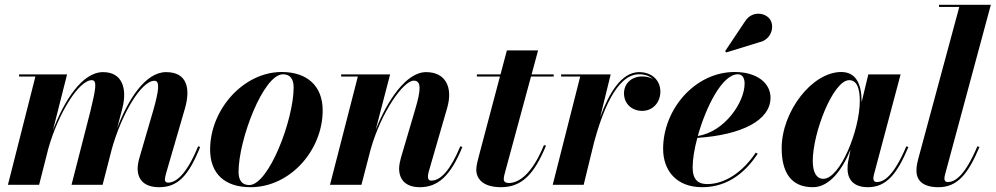

<svg xmlns="http://www.w3.org/2000/svg" viewBox="-20 -770 4148 800"><path d="M407.5 0 446 -149.5C487.5 -297 569 -433.5 623.5 -433.5C647 -433.5 642.5 -393.5 618 -308L561.5 -114.5C557.5 -101 553.5 -82.5 553.5 -68C553.5 -22.5 580 10 643.5 10C720.5 10 765.5 -37 814 -157.5L805.5 -160.5C755.5 -38.5 711.5 -9 680 -9C671.5 -9 667 -14 667 -21.5C667 -28 669.5 -38 671.5 -46L751 -319.5C774 -400.5 760.5 -469.5 672 -469.5C586.5 -469.5 514.5 -357.5 468 -235.5L490 -319.5C510.5 -400.5 490 -469.5 409.5 -469.5C322.5 -469.5 247.5 -351 200.5 -227L259.5 -460H59.5V-451H127.5L13 0H143L181.5 -151.5C223 -298 308.5 -436 362.5 -436C387 -436 377.5 -394.5 357 -308L278 0Z M1024 10C1190 10 1324.5 -145 1324.5 -310C1324.5 -410 1262 -470 1153.5 -470C995 -470 855.5 -314.5 855.5 -147C855.5 -47 915.5 10 1024 10ZM1018.5 1C987.5 1 974 -20 974 -54C974 -188 1077.5 -460.5 1159 -460.5C1190 -460.5 1203.5 -439.5 1203.5 -405.5C1203.5 -271.5 1100 1 1018.5 1Z M1471 -451 1355 0H1486L1525 -150C1570 -306 1661.5 -434 1704 -434C1737 -434 1733.5 -393.5 1710.5 -316L1650.5 -112.5C1647 -100 1643 -82 1643 -67.5C1643 -19.5 1672.5 10 1729.5 10C1804.5 10 1857.5 -37 1906.5 -157.5L1898 -160.5C1857.5 -63 1817 -17.5 1777.5 -17.5C1767 -17.5 1763 -23.5 1763 -34.5C1763 -39.5 1764.5 -48 1766 -53.5L1843 -319.5C1868 -404.5 1838 -469.5 1755.5 -469.5C1671.5 -469.5 1593 -349 1545.5 -229.5L1605.5 -460H1401.5V-451Z M2255 -163 2246.5 -165.5C2195.5 -41 2140 -7.5 2100 -7.5C2086.5 -7.5 2079 -13 2079 -23.5C2079 -32.5 2081.5 -41.5 2083.5 -49L2192.5 -451H2287V-460H2195L2222 -560H2092L2065.5 -460H1967V-451H2063L1976 -122.5C1970.5 -102.5 1964.5 -79 1964.5 -63.5C1964.5 -26.5 1990.5 10 2067.5 10C2156.5 10 2207 -47.5 2255 -163Z M2397.5 -451 2283 0H2412L2455 -176C2487 -294.5 2546.5 -460.5 2642.5 -460.5C2666.5 -460.5 2686 -453.5 2700 -441C2687.5 -448 2672.5 -451.5 2656 -451.5C2612 -451.5 2580 -422.5 2580 -381C2580 -338.5 2612 -308 2655.5 -308C2700.5 -308 2731.5 -343.5 2731.5 -388.5C2731.5 -436.5 2695 -469.5 2643 -469.5C2568.5 -469.5 2516.5 -379.5 2481 -282.5L2524.5 -460H2318V-451Z M3144 -594C3192 -604 3209.5 -657 3188.5 -689C3170 -717 3113.5 -727.5 3084 -680.5L3001.5 -557L3006 -551.5ZM2866 -72.5C2866 -105.5 2873 -149.5 2885.5 -195.5C3069 -207.5 3190.5 -268 3190.5 -363C3190.5 -423 3135.5 -470 3041 -470C2875.5 -470 2743 -314.5 2743 -150C2743 -60 2797.5 10 2906 10C3017.5 10 3090.5 -58.5 3137 -129.5L3129 -134C3074.5 -52.5 3000 -3 2927 -3C2890.5 -3 2866 -19.5 2866 -72.5ZM3054 -460.5C3075.5 -460.5 3082.5 -442 3082.5 -421.5C3082.5 -345 3000.5 -221 2887.5 -203.5C2921.5 -325 2989.5 -460.5 3054 -460.5Z M3570 -347.5C3570 -415.5 3549 -470 3485.5 -470C3363.5 -470 3237 -305.5 3237 -152.5C3237 -53 3275 10 3367 10C3436.5 10 3489.5 -63 3524 -146.5L3514 -97.5C3512.5 -90.5 3511.5 -81 3511.5 -67.5C3511.5 -21 3537.5 10 3596.5 10C3673.5 10 3718 -45.5 3765 -157.5L3756.5 -160.5C3705.5 -40.5 3665 -11.5 3633.5 -11.5C3623.5 -11.5 3619 -17.5 3619 -26C3619 -30.5 3620 -35.5 3621 -41L3732.5 -460H3598L3570 -344C3570 -345.5 3570 -346.5 3570 -347.5ZM3562.5 -350C3562.5 -227.5 3480.5 -25 3410.5 -25C3382.5 -25 3366.5 -51 3366.5 -99.5C3366.5 -217 3451.5 -436 3518.5 -436C3550.5 -436 3562.5 -401 3562.5 -350Z M4061 -157.5 4052.5 -160.5C4001.5 -40.5 3961 -11.5 3929 -11.5C3919.5 -11.5 3915 -17.5 3915 -26C3915 -30.5 3916 -36.5 3917.5 -42L4108.5 -750H3892.5V-741H3977L3805.5 -106C3803 -96 3798.5 -78.5 3798.5 -59.5C3798.5 -17.5 3826 10 3890.5 10C3969.5 10 4014 -45.5 4061 -157.5Z"/></svg>

Font: Bodoni* 24pt
Style: Bold Italic
Weight: 700
Italic angle: -13°
Version: Version 2.3